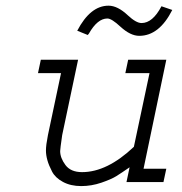

<svg xmlns="http://www.w3.org/2000/svg" viewBox="-20 -625 626 659"><path d="M120.1 -419.9H248L193.4 -161.1Q186.5 -113.3 186.5 -106.4Q186.5 -83 204.6 -58.6Q222.7 -34.2 261.7 -34.2Q347.7 -34.2 439.5 -121.1L493.2 -374H410.2L419.9 -419.9H550.8L472.7 -45.9H550.8L541 0H414.1L424.8 -50.8Q396.5 -31.2 379.4 -20.5Q362.3 -9.8 328.1 2Q293.9 13.7 258.8 13.7Q222.7 13.7 196.3 -0.5Q169.9 -14.6 158.7 -36.1Q147.5 -57.6 142.6 -75.2Q137.7 -92.8 137.7 -108.4Q137.7 -127 144.5 -161.1L189.5 -374H110.4ZM534.2 -603.5 571.3 -590.8Q526.4 -502 458 -502Q427.7 -502 393.6 -533.2Q363.3 -561.5 348.6 -561.5Q314.5 -561.5 285.2 -509.8Q284.2 -507.8 281.2 -504.9L245.1 -519.5Q290 -605.5 352.5 -605.5Q383.8 -605.5 418.9 -572.3Q447.3 -545.9 465.8 -545.9Q503.9 -545.9 534.2 -603.5Z"/></svg>

Font: Thabit-Oblique
Style: Oblique
Weight: 500
Designer: Regenerated by Nadim Shaikli
Foundry: MAK Alagha
Version: 0.01